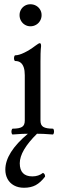

<svg xmlns="http://www.w3.org/2000/svg" viewBox="-20 -637 296 915"><path d="M41 -23.9Q71.3 -23.9 84.7 -32Q98.1 -40 98.1 -62V-278.8Q98.1 -301.3 93 -316.2Q87.9 -331.1 78.1 -338.6Q68.4 -346.2 53.2 -346.2Q48.8 -346.2 47.4 -353Q45.9 -359.9 47.6 -366.7Q49.3 -373.5 53.2 -373.5Q69.8 -373.5 95.7 -386Q121.6 -398.4 148.4 -418.9Q156.7 -425.3 161.9 -428.2Q167 -431.2 169.9 -431.2Q172.9 -431.2 174.3 -427.7Q175.8 -424.3 175.8 -417.5Q173.8 -400.9 173.3 -380.9Q172.9 -360.8 172.9 -342.3V-62Q172.9 -40 186.8 -32Q200.7 -23.9 231 -23.9Q235.4 -23.9 236.8 -16.8Q238.3 -9.8 236.6 -2.9Q234.9 3.9 231 3.9Q188.5 0 136.2 0Q83.5 0 41 3.9Q36.6 3.9 35.2 -3.2Q33.7 -10.3 35.4 -17.1Q37.1 -23.9 41 -23.9ZM73.2 -564.9Q73.2 -579.6 80.1 -591.3Q86.9 -603 98.6 -609.9Q110.4 -616.7 125 -616.7Q139.6 -616.7 151.9 -609.9Q164.1 -603 171.1 -591.3Q178.2 -579.6 178.2 -564.9Q178.2 -550.3 171.1 -538.1Q164.1 -525.9 151.9 -518.8Q139.6 -511.7 125 -511.7Q110.8 -511.7 98.9 -518.8Q86.9 -525.9 80.1 -538.1Q73.2 -550.3 73.2 -564.9ZM5.4 171.4Q5.4 90.3 113.3 0H156.7Q74.2 81.1 74.2 141.1Q74.2 172.4 89.4 188Q104.5 203.6 134.3 203.6Q163.6 203.6 184.6 187Q194.8 190.9 194.8 204.6Q173.3 232.9 150.1 245.4Q127 257.8 94.2 257.8Q66.9 257.8 46.6 246.6Q26.4 235.4 15.9 215.8Q5.4 196.3 5.4 171.4Z"/></svg>

Font: Junicode Two Beta VF
Style: Regular
Weight: 400
Designer: Peter S. Baker
Foundry: Briery Creek Software
Version: Version 1.031 beta; ttfautohint (v1.8.1.43-b0c9)